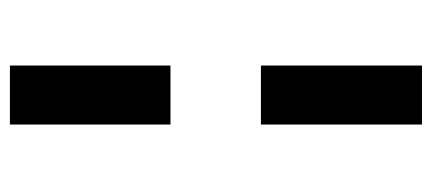

<svg xmlns="http://www.w3.org/2000/svg" viewBox="-268 -430 892 397"><g transform="rotate(-90 178.5 -232.0)"><path d="M119 -326V-658H241V-326ZM119 194V-139H241V194Z"/></g></svg>

Font: Ysabeau SC ExtraBold
Style: Regular
Weight: 800
Designer: Christian Thalmann (Catharsis Fonts)
Version: Version 2.001;gftools[0.9.30]; featfreeze: smcp